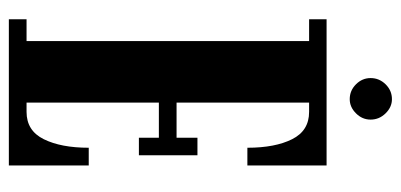

<svg xmlns="http://www.w3.org/2000/svg" viewBox="-250 -634 884 423"><g transform="rotate(90 191.5 -422.0)"><path d="M22 0V-39H70V-661.5H22V-700H344V-525.5H305Q305 -586.5 286.2 -624Q267.5 -661.5 226 -661.5H205.5V-369.5H283V-415.5H321.5V-286.5H283V-330.5H205.5V-39H226Q267.5 -39 286.2 -77Q305 -115 305 -176H344V0ZM198 -751Q179 -751 165.2 -764.8Q151.5 -778.5 151.5 -797Q151.5 -816 165.2 -830Q179 -844 198 -844Q215.5 -844 229.2 -830Q243 -816 243 -797Q243 -778.5 229.2 -764.8Q215.5 -751 198 -751Z"/></g></svg>

Font: Imbue 10pt ExtraBold
Style: Regular
Weight: 800
Designer: Tyler Finck
Foundry: Etcetera Type Company
Version: Version 1.102; ttfautohint (v1.8.3)